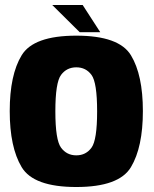

<svg xmlns="http://www.w3.org/2000/svg" viewBox="-20 -745 618 770"><path d="M286 5Q114.5 5 66.8 -74.8Q19 -154.5 19 -299.5Q19 -444.5 66.8 -523.2Q114.5 -602 286 -602Q457.5 -602 505.2 -523.2Q553 -444.5 553 -299.5Q553 -154.5 505.2 -74.8Q457.5 5 286 5ZM286 -122Q324.5 -122 347 -152.8Q369.5 -183.5 369.5 -298.5Q369.5 -414 347 -444.5Q324.5 -475 286 -475Q247.5 -475 224.8 -444.5Q202 -414 202 -298.5Q202 -183.5 224.8 -152.8Q247.5 -122 286 -122ZM299.5 -616 189.5 -725H311.5L382 -616Z"/></svg>

Font: Anybody ExtraBold
Style: Regular
Weight: 800
Designer: Tyler Finck
Foundry: Etcetera Type Company
Version: Version 1.010; ttfautohint (v1.8.3) -l 8 -r 50 -G 200 -x 14 